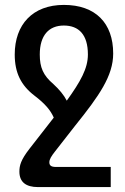

<svg xmlns="http://www.w3.org/2000/svg" viewBox="-20 -525 509 782"><path d="M208 155C187 155 181 148 181 136C181 124 189 111 204 92L286 -13C384 -135 441 -216 441 -307C441 -431 369 -505 240 -505C113 -505 40 -425 40 -303C40 -228 66 -177 121 -135C163 -103 186 -76 199 -46L100 81C65 126 59 149 59 174C59 216 85 237 135 237H431V155ZM197 -183C156 -218 142 -250 142 -303C142 -381 179 -421 240 -421C301 -421 338 -384 338 -303C338 -246 308 -193 252 -115C240 -138 222 -160 197 -183Z"/></svg>

Font: Noto Sans Armenian SemiCondensed Medium
Style: Regular
Weight: 500
Width: 4
Designer: Monotype Design Team
Foundry: Monotype Imaging Inc.
Version: Version 2.008